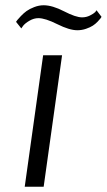

<svg xmlns="http://www.w3.org/2000/svg" viewBox="-20 -710 406 730"><path d="M366 -646Q365 -644 362.5 -640.5Q360 -637 351.5 -628Q343 -619 333 -612.5Q323 -606 307 -600.5Q291 -595 274 -595Q244 -595 198 -618Q152 -641 126 -641Q109 -641 92.5 -631.5Q76 -622 68 -612L61 -602L41 -627Q43 -630 46 -634Q49 -638 59.5 -649Q70 -660 81 -668Q92 -676 110 -683Q128 -690 146 -690Q179 -690 223.5 -667Q268 -644 292 -644Q308 -644 322 -651Q336 -658 342 -664L347 -671ZM146 0H74L144 -500H216Z"/></svg>

Font: Arsenal
Style: Italic
Weight: 400
Italic angle: -9.10001°
Designer: Andrij Shevchenko
Foundry: Stairsfor
Version: Version 2.001;PS 002.001;hotconv 1.0.88;makeotf.lib2.5.64775